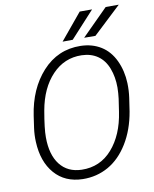

<svg xmlns="http://www.w3.org/2000/svg" viewBox="-98 -983 857 1066"><g transform="rotate(-10 330.5 -449.5)"><path d="M281.7 9.8Q182.1 7.8 123.8 -59.3Q65.4 -126.5 60.5 -238.8Q58.6 -277.8 64 -316.4L73.7 -383.8Q95.7 -532.7 181.2 -627Q268.6 -723.1 397 -720.7Q462.4 -719.2 511.5 -688.7Q560.5 -658.2 587.9 -599.9Q615.2 -541.5 617.7 -471.7Q619.1 -429.7 613.3 -389.6L602.1 -314.5Q585 -213.9 538.8 -138.7Q492.7 -63.5 426.8 -26.1Q360.8 11.2 281.7 9.8ZM554.7 -395Q558.6 -425.8 559.1 -457.5Q559.1 -517.1 540.5 -565.9Q522 -614.7 484.6 -640.9Q447.3 -667 394 -668.5Q296.4 -670.9 227.5 -598.4Q158.7 -525.9 136.7 -402.3Q119.1 -302.2 119.6 -254.4Q119.6 -155.8 162.8 -100.1Q206.1 -44.4 284.7 -42.5Q388.7 -40 456.8 -117.7Q524.9 -195.3 543.9 -322.8ZM572.3 -909.2H646L488.3 -761.2L424.8 -761.7ZM425.8 -909.2H495.6L360.4 -761.7L303.2 -761.2Z"/></g></svg>

Font: RobotoInd Light
Style: Italic
Weight: 300
Italic angle: -12°
Designer: Google
Version: Version 2.001151; 2014